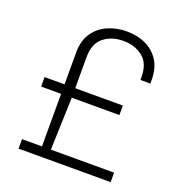

<svg xmlns="http://www.w3.org/2000/svg" viewBox="-127 -807 852 913"><g transform="rotate(20 298.5 -350.0)"><path d="M67 0V-48H168V-314H67V-362H168V-524Q168 -582 194 -621Q220 -660 264 -680Q308 -700 361 -700Q415 -700 457.5 -680Q500 -660 525 -621Q550 -582 550 -524V-505H500V-518Q500 -589 459.5 -620.5Q419 -652 361 -652Q303 -652 262.5 -620.5Q222 -589 222 -518V-362H463V-314H222L213 -48H533V0Z"/></g></svg>

Font: Chivo Medium Thin
Style: Regular
Weight: 250
Version: Version 2.002